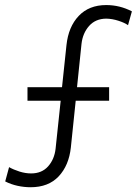

<svg xmlns="http://www.w3.org/2000/svg" viewBox="-20 -747 552 774"><path d="M1 -15.6 16.6 -73.2Q34.7 -63 58.6 -55.4Q82.5 -47.9 105.5 -47.9Q148.4 -47.9 173.8 -76.2Q199.2 -104.5 204.1 -147.5L224.6 -340.8H90.8V-395.5H230L248 -565.4Q255.9 -639.2 297.4 -682.9Q338.9 -726.6 408.2 -726.6Q462.9 -726.6 511.7 -701.2L496.1 -645.5Q482.4 -655.3 457.5 -663.3Q432.6 -671.4 408.2 -671.9Q364.7 -671.4 339.1 -642.3Q313.5 -613.3 308.6 -570.3L290.5 -395.5H419.9V-340.8H285.2L265.6 -152.3Q257.8 -80.1 216.6 -36.1Q175.3 7.8 103.5 7.8Q77.1 7.8 50.5 2Q23.9 -3.9 1 -15.6Z"/></svg>

Font: Reddit Sans Chocolate Light
Style: Regular
Weight: 300
Designer: Stephen Hutchings
Foundry: Reddit
Version: Version 1.013